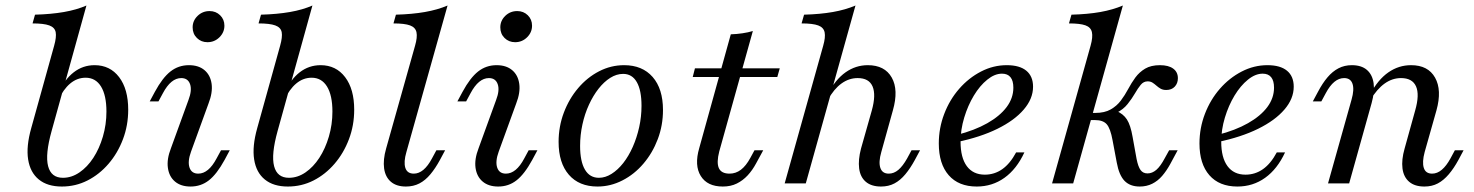

<svg xmlns="http://www.w3.org/2000/svg" viewBox="-20 -661 5313 692"><path d="M202.9 11.3Q151 11.3 119.9 -14.1Q88.8 -39.4 81.4 -86.4Q74 -133.3 92.5 -199L175.1 -496.1Q184 -527.7 180.7 -544.9Q177.4 -562.2 157.6 -569.4Q137.8 -576.6 97.3 -576.6L106.2 -608.1Q164.5 -609.7 210.4 -617.7Q256.2 -625.7 291.5 -641.1L166 -188.8Q142.4 -104.1 153.4 -62.1Q164.3 -20.2 206.9 -20.2Q238.1 -20.2 266.4 -39.6Q294.8 -59 316.4 -92.1Q338 -125.2 350.8 -168.7Q363.6 -212.2 363.6 -258.9Q363.6 -317.4 344.1 -349.2Q324.5 -380.9 288.6 -380.9Q258 -380.9 232.9 -359.9Q207.9 -338.8 190.7 -300.6L191.4 -327.2Q212.5 -374.6 245.7 -400.4Q278.8 -426.1 320.8 -426.1Q376.6 -426.1 409.4 -382.9Q442.1 -339.8 442.1 -265.6Q442.1 -209.1 423.1 -159.1Q404.2 -109 371.2 -70.7Q338.2 -32.3 295.3 -10.5Q252.4 11.3 202.9 11.3Z M666.7 11.3Q631.9 11.3 610.6 -6.7Q589.4 -24.6 585.1 -56.1Q580.7 -87.5 596.2 -127L659.2 -300.4Q672.7 -335.7 665 -357.7Q657.3 -379.6 633.2 -379.6Q614.6 -379.6 598.1 -366Q581.6 -352.4 567.1 -325.1L551.1 -295.5H519.6L538.2 -330.1Q565.6 -380.8 594.5 -403.5Q623.4 -426.1 660.9 -426.1Q695.8 -426.1 717 -408.2Q738.3 -390.3 742.7 -358.8Q747 -327.3 731.5 -287.8L668.5 -114.4Q655.7 -79.2 663 -57.2Q670.3 -35.2 694.5 -35.2Q731.6 -35.2 760.5 -89.8L776.6 -119.4H808.1L789.5 -84.7Q761.3 -33.2 732.8 -11Q704.2 11.3 666.7 11.3ZM727.7 -508.9Q705 -508.9 689.7 -524.1Q674.3 -539.2 674.3 -562.4Q674.3 -586.5 692.2 -603.8Q710 -621.1 735.3 -621.1Q758 -621.1 773.4 -606Q788.8 -590.9 788.8 -568.5Q788.8 -544.3 770.9 -526.6Q753 -508.9 727.7 -508.9Z M1017.4 11.3Q965.5 11.3 934.4 -14.1Q903.3 -39.4 896 -86.4Q888.6 -133.3 907 -199L989.6 -496.1Q998.5 -527.7 995.3 -544.9Q992 -562.2 972.1 -569.4Q952.3 -576.6 911.8 -576.6L920.7 -608.1Q979.1 -609.7 1024.9 -617.7Q1070.8 -625.7 1106 -641.1L980.5 -188.8Q957 -104.1 967.9 -62.1Q978.8 -20.2 1021.4 -20.2Q1052.6 -20.2 1081 -39.6Q1109.3 -59 1130.9 -92.1Q1152.5 -125.2 1165.3 -168.7Q1178.1 -212.2 1178.1 -258.9Q1178.1 -317.4 1158.6 -349.2Q1139 -380.9 1103.1 -380.9Q1072.6 -380.9 1047.5 -359.9Q1022.4 -338.8 1005.2 -300.6L1005.9 -327.2Q1027.1 -374.6 1060.2 -400.4Q1093.3 -426.1 1135.4 -426.1Q1191.1 -426.1 1223.9 -382.9Q1256.6 -339.8 1256.6 -265.6Q1256.6 -209.1 1237.6 -159.1Q1218.7 -109 1185.7 -70.7Q1152.7 -32.3 1109.9 -10.5Q1067 11.3 1017.4 11.3Z M1443 11.3Q1408.9 11.3 1388.9 -5.8Q1368.8 -22.9 1364.4 -54Q1360.1 -85.1 1371.6 -125.5L1475.9 -496.1Q1484.8 -526.9 1481.1 -544.6Q1477.4 -562.2 1457.9 -569.4Q1438.5 -576.6 1398.1 -576.6L1407 -608.1Q1465.4 -609.7 1511.2 -617.7Q1557 -625.7 1593.1 -641.1L1444.7 -112.9Q1434.3 -77.5 1440.8 -56.3Q1447.4 -35.2 1471.5 -35.2Q1489.4 -35.2 1505.8 -48.8Q1522.3 -62.5 1536.8 -89.8L1552.8 -119.4H1584.3L1565.7 -84.7Q1549.4 -54.6 1531.3 -32.9Q1513.2 -11.1 1491.7 0.1Q1470.2 11.3 1443 11.3Z M1775.6 11.3Q1740.8 11.3 1719.5 -6.7Q1698.3 -24.6 1693.9 -56.1Q1689.6 -87.5 1705 -127L1768 -300.4Q1781.6 -335.7 1773.8 -357.7Q1766.1 -379.6 1742.1 -379.6Q1723.5 -379.6 1707 -366Q1690.5 -352.4 1676 -325.1L1660 -295.5H1628.5L1647.1 -330.1Q1674.5 -380.8 1703.4 -403.5Q1732.3 -426.1 1769.8 -426.1Q1804.6 -426.1 1825.9 -408.2Q1847.2 -390.3 1851.5 -358.8Q1855.9 -327.3 1840.4 -287.8L1777.4 -114.4Q1764.6 -79.2 1771.9 -57.2Q1779.2 -35.2 1803.3 -35.2Q1840.5 -35.2 1869.4 -89.8L1885.4 -119.4H1916.9L1898.3 -84.7Q1870.2 -33.2 1841.6 -11Q1813.1 11.3 1775.6 11.3ZM1836.6 -508.9Q1813.9 -508.9 1798.5 -524.1Q1783.2 -539.2 1783.2 -562.4Q1783.2 -586.5 1801 -603.8Q1818.9 -621.1 1844.2 -621.1Q1866.9 -621.1 1882.3 -606Q1897.6 -590.9 1897.6 -568.5Q1897.6 -544.3 1879.7 -526.6Q1861.8 -508.9 1836.6 -508.9Z M2133.4 11.3Q2067.1 11.3 2030.2 -31.3Q1993.3 -73.9 1993.3 -149.5Q1993.3 -205 2012.1 -254.9Q2030.9 -304.8 2063.7 -343.4Q2096.4 -382 2139.1 -404Q2181.8 -426.1 2229.5 -426.1Q2295 -426.1 2332.3 -383.5Q2369.5 -340.9 2369.5 -264.5Q2369.5 -208.9 2350.7 -159.4Q2332 -109.9 2299.2 -71.4Q2266.5 -32.8 2223.4 -10.8Q2180.4 11.3 2133.4 11.3ZM2138.6 -20.2Q2161.6 -20.2 2184.2 -34.4Q2206.9 -48.7 2226.4 -73.5Q2245.8 -98.3 2260.6 -131.6Q2275.3 -164.9 2283.7 -202.6Q2292.1 -240.2 2292.1 -279.7Q2292.1 -335.6 2275.1 -365.1Q2258.2 -394.7 2225.8 -394.7Q2202.1 -394.7 2179.4 -380.4Q2156.8 -366.1 2137.3 -341.3Q2117.8 -316.5 2102.7 -283.6Q2087.5 -250.7 2079.2 -212.6Q2070.8 -174.5 2070.8 -135Q2070.8 -79.2 2088.2 -49.7Q2105.5 -20.2 2138.6 -20.2Z M2585 11.3Q2529.3 11.3 2505.7 -26.7Q2482 -64.6 2500.1 -127L2613.9 -537.3Q2635.3 -538 2655.6 -541Q2675.9 -543.9 2693.4 -549.2L2572.3 -115.1Q2562 -75.2 2570.8 -55.2Q2579.7 -35.2 2609.4 -35.2Q2631.9 -35.2 2650.4 -49.2Q2668.8 -63.3 2684.1 -91.5L2699.3 -119.4H2730.8L2705.2 -72.3Q2692 -47.6 2674.7 -28.9Q2657.4 -10.3 2635.5 0.5Q2613.7 11.3 2585 11.3ZM2476.7 -383.4 2484.7 -414.8H2790.4L2781.5 -383.4Z M2808.1 0 2946.9 -496.1Q2955.7 -526.7 2952.1 -544.4Q2948.5 -562.1 2929.1 -569.3Q2909.6 -576.6 2869 -576.6L2878 -608.1Q2936.3 -609.7 2981.7 -617.7Q3027.1 -625.7 3063.3 -641.1L2884.2 0ZM3155.4 11.3Q3120.6 11.3 3100.5 -5.8Q3080.5 -22.9 3076.5 -54Q3072.6 -85.1 3083.2 -125.5L3122 -262.4Q3137.8 -319.1 3124.9 -349.4Q3112 -379.6 3071.2 -379.6Q3039.9 -379.6 3012.9 -360.1Q2985.9 -340.7 2964.2 -301.8L2963.7 -322.1Q2991 -374.5 3027.5 -400.3Q3064.1 -426.1 3107.7 -426.1Q3168.8 -426.1 3194 -381.5Q3219.2 -337 3198.1 -263.2L3156.3 -112.9Q3145.9 -76.7 3152.9 -56Q3159.8 -35.2 3183.2 -35.2Q3201.8 -35.2 3217.9 -48.8Q3234 -62.5 3249.3 -89.8L3265.3 -119.4H3296L3277.4 -84.7Q3261.1 -54.6 3243 -32.9Q3224.9 -11.1 3203.7 0.1Q3182.6 11.3 3155.4 11.3Z M3500.3 11.3Q3435 11.3 3399.3 -29.5Q3363.6 -70.2 3363.6 -144Q3363.6 -199.6 3383.2 -250.6Q3402.7 -301.7 3437.1 -341Q3471.5 -380.4 3515.8 -403.2Q3560 -426.1 3608.5 -426.1Q3654.9 -426.1 3679.1 -406.1Q3703.3 -386.1 3703.3 -348.5Q3703.3 -305.1 3669.7 -266.1Q3636.2 -227 3574.9 -196.8Q3513.6 -166.6 3428.9 -149L3428.8 -174.8Q3493.2 -191.2 3538.5 -217Q3583.8 -242.7 3608.1 -275.1Q3632.3 -307.5 3632.3 -345.1Q3632.3 -370 3622 -382.7Q3611.7 -395.5 3591.2 -395.5Q3564.9 -395.5 3538.2 -373.8Q3511.4 -352.2 3489.9 -316.5Q3468.4 -280.9 3455.2 -237.2Q3442 -193.5 3442 -150.2Q3442 -92.8 3464.6 -62.1Q3487.3 -31.5 3529.5 -31.5Q3564.2 -31.5 3592.4 -51.3Q3620.6 -71.2 3642.3 -111.8H3672.1Q3644.3 -51.7 3600.3 -20.2Q3556.2 11.3 3500.3 11.3Z M3771.8 0 3910.6 -496.1Q3919.4 -527.5 3915.4 -545.2Q3911.4 -562.8 3892 -569.7Q3872.6 -576.6 3832.7 -576.6L3841.7 -608.1Q3900.8 -609.7 3945.8 -617.7Q3990.9 -625.8 4027 -641.1L3847.9 0ZM4087.8 11.3Q4052.8 11.3 4032.9 -9.3Q4013.1 -30 4005 -75.1L3989.9 -155.2Q3982.2 -197.9 3968.9 -213.1Q3955.6 -228.2 3926.9 -228.2H3892.9L3900 -254H3927.4Q3961.3 -254 3983.2 -266.6Q4005.1 -279.1 4019.7 -298.5Q4034.3 -317.9 4046.1 -340.1Q4057.9 -362.3 4072.1 -381.7Q4086.3 -401 4107.3 -413.6Q4128.3 -426.1 4160.5 -426.1Q4191.6 -426.1 4208.4 -413.7Q4225.3 -401.3 4225.3 -379.1Q4225.3 -360.8 4214.1 -348.8Q4202.9 -336.7 4183.2 -336.7Q4171.5 -336.7 4163.2 -341.3Q4155 -346 4148 -352.3Q4141 -358.5 4133.7 -363.2Q4126.3 -367.8 4116.5 -367.8Q4101.6 -367.8 4091.3 -355.2Q4081 -342.6 4070.3 -324Q4059.6 -305.4 4044 -285.9Q4028.5 -266.3 4002.2 -253.3L4003 -261.3Q4028.3 -251 4041.6 -230.4Q4054.9 -209.8 4062.1 -167.4L4076.4 -88.3Q4082 -60.2 4090.8 -48.1Q4099.6 -36 4115.8 -36Q4132.7 -36 4147.6 -48.8Q4162.5 -61.6 4177.8 -90.5L4193.8 -119.4H4224.5L4197.5 -69.3Q4184.3 -45.3 4168.6 -27Q4152.9 -8.8 4132.7 1.3Q4112.5 11.3 4087.8 11.3Z M4439.8 11.3Q4374.5 11.3 4338.8 -29.5Q4303.1 -70.2 4303.1 -144Q4303.1 -199.6 4322.7 -250.6Q4342.3 -301.7 4376.6 -341Q4411 -380.4 4455.3 -403.2Q4499.6 -426.1 4548 -426.1Q4594.4 -426.1 4618.6 -406.1Q4642.8 -386.1 4642.8 -348.5Q4642.8 -305.1 4609.2 -266.1Q4575.7 -227 4514.4 -196.8Q4453.1 -166.6 4368.4 -149L4368.3 -174.8Q4432.7 -191.2 4478 -217Q4523.3 -242.7 4547.6 -275.1Q4571.8 -307.5 4571.8 -345.1Q4571.8 -370 4561.5 -382.7Q4551.3 -395.5 4530.8 -395.5Q4504.4 -395.5 4477.7 -373.8Q4451 -352.2 4429.4 -316.5Q4407.9 -280.9 4394.7 -237.2Q4381.5 -193.5 4381.5 -150.2Q4381.5 -92.8 4404.2 -62.1Q4426.8 -31.5 4469 -31.5Q4503.7 -31.5 4531.9 -51.3Q4560.1 -71.2 4581.8 -111.8H4611.6Q4583.8 -51.7 4539.8 -20.2Q4495.8 11.3 4439.8 11.3Z M5113.8 11.3Q5078.9 11.3 5058.9 -5.8Q5038.8 -22.9 5034.8 -53.9Q5030.8 -85 5042.4 -125.5L5080.4 -262.4Q5096.9 -319.9 5083.6 -349.7Q5070.3 -379.6 5029.5 -379.6Q4998 -379.6 4970.4 -359.9Q4942.8 -340.2 4919.3 -301L4918.3 -321.5Q4946.6 -374.2 4983.8 -400.1Q5021.1 -426.1 5065.7 -426.1Q5127 -426.1 5152.2 -381.2Q5177.5 -336.3 5157.2 -263.2L5114.7 -112.9Q5105 -76.7 5111.6 -56Q5118.1 -35.2 5141.5 -35.2Q5160.1 -35.2 5176.6 -49.2Q5193.1 -63.2 5207.6 -89.8L5223.6 -119.4H5255L5236.5 -84.7Q5220.2 -54.6 5201.7 -32.9Q5183.2 -11.1 5162.1 0.1Q5141 11.3 5113.8 11.3ZM4766.4 0 4851.2 -301.9Q4861.6 -338.1 4854.7 -358.8Q4847.8 -379.6 4824.4 -379.6Q4805.8 -379.6 4789.3 -366Q4772.8 -352.4 4758.3 -325.1L4742.3 -295.5H4711.6L4730.2 -330.1Q4746.4 -361 4764.5 -382.3Q4782.6 -403.7 4804.2 -414.9Q4825.7 -426.1 4852.1 -426.1Q4886.9 -426.1 4906.6 -409Q4926.3 -391.9 4930.7 -361.2Q4935 -330.5 4923.5 -289.3L4842.6 0Z"/></svg>

Font: Playfair 5pt SemiExpanded Light 12pt
Style: Italic
Weight: 300
Italic angle: -15.6°
Version: Version 2.000;gftools[0.9.28]